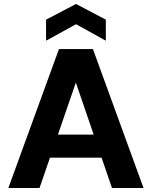

<svg xmlns="http://www.w3.org/2000/svg" viewBox="-20 -947 765 967"><path d="M22 0 277 -700H448L703 0H544L362 -531L179 0ZM133 -153 172 -269H540L578 -153ZM212 -742V-848L363 -927L513 -848V-742L363 -825Z"/></svg>

Font: DM Sans 11pt Black
Style: Regular
Weight: 900
Version: Version 4.004;gftools[0.9.30]